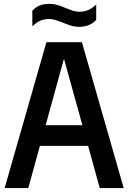

<svg xmlns="http://www.w3.org/2000/svg" viewBox="-20 -954 652 974"><path d="M3.5 0 215.5 -740H395.5L607.5 0H486L427 -214H182.5L123.5 0ZM211.5 -319H398L304.5 -656ZM381.5 -818Q358 -818 337.5 -824.8Q317 -831.5 298 -839.5Q281 -846 264 -851.8Q247 -857.5 229.5 -857.5Q202.5 -857.5 182.8 -848.2Q163 -839 144 -820.5V-899.5Q160 -917 181 -925.8Q202 -934.5 230.5 -934.5Q254 -934.5 274.5 -927.8Q295 -921 314 -913Q331 -906 348 -900.2Q365 -894.5 382.5 -894.5Q409.5 -894.5 429.2 -903.8Q449 -913 468 -931.5V-853Q436 -818 381.5 -818Z"/></svg>

Font: Encode Sans Condensed Condensed SemiBold
Style: Regular
Weight: 600
Width: 3
Designer: Multiple Designers
Foundry: Impallari Type
Version: Version 3.000; ttfautohint (v1.8.3) -l 8 -r 50 -G 200 -x 14 